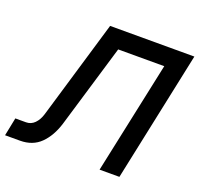

<svg xmlns="http://www.w3.org/2000/svg" viewBox="-128 -846 1020 983"><g transform="rotate(20 382.5 -355.0)"><path d="M-4 0 16 -99H74Q101 -99 120.5 -118.5Q140 -138 150 -171L310 -710H769L619 0H511L641 -611H390L254 -156Q232 -85 189 -42.5Q146 0 77 0Z"/></g></svg>

Font: Geist Medium
Style: Italic
Weight: 500
Italic angle: -12°
Designer: Basement.studio, Andrés Briganti, Mateo Zaragoza
Foundry: Basement.studio, Vercel, Andrés Briganti, Guido Ferreyra, Mateo Zaragoza
Version: Version 1.500; ttfautohint (v1.8.4.7-5d5b)